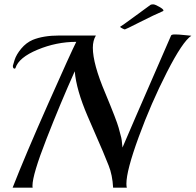

<svg xmlns="http://www.w3.org/2000/svg" viewBox="-20 -861 898 881"><path d="M858 -697Q818 -671 745.5 -529Q673 -387 616.5 -232.5Q560 -78 560 -18Q560 -5 562 0H499Q496 -58 478.5 -101.5Q461 -145 452 -166.5Q443 -188 421 -238Q399 -288 382 -328Q330 -449 323 -534Q257 -387 193 -223Q129 -59 129 -9Q129 -2 130 0H38Q95 -146 201 -385Q307 -624 330 -669Q239 -669 152.5 -633Q66 -597 51 -549Q50 -546 47 -546Q39 -546 39 -559Q39 -561 47 -586Q55 -611 77.5 -638Q100 -665 130 -678Q179 -698 251 -698H420Q406 -675 406 -642Q406 -568 463 -434Q515 -309 524.5 -274.5Q534 -240 536.5 -229Q539 -218 540 -203Q541 -188 542 -184Q555 -216 765 -698Q767 -703 783.5 -703Q800 -703 827 -700Q854 -697 858 -697ZM728 -810Q688 -793 622 -759.5Q556 -726 553 -726Q550 -726 540.5 -731Q531 -736 531 -738Q540 -743 596.5 -784.5Q653 -826 671 -839Q675 -841 683 -841Q691 -841 710.5 -830Q730 -819 730 -813Q730 -811 728 -810Z"/></svg>

Font: Playball
Style: Regular
Weight: 400
Designer: Robert E. Leuschke
Foundry: Robert E. Leuschke
Version: Version 1.001